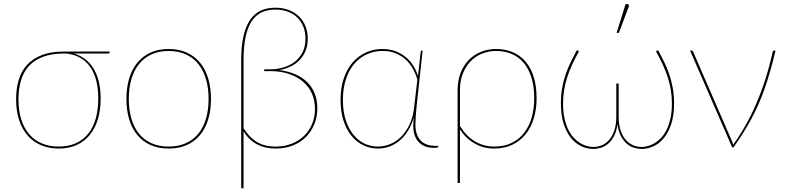

<svg xmlns="http://www.w3.org/2000/svg" viewBox="-20 -746 3981 972"><path d="M303.5 -475Q240.5 -475 196.5 -458Q152.5 -441 125.2 -410.5Q98 -380 85.8 -337.2Q73.5 -294.5 73.5 -243.5Q73.5 -186 87.5 -141.5Q101.5 -97 127.8 -66.5Q154 -36 191.8 -20Q229.5 -4 277 -4Q326.5 -4 364.2 -21Q402 -38 427 -69.5Q452 -101 464.8 -146Q477.5 -191 477.5 -247Q477.5 -349.5 436 -408Q394.5 -466.5 315.5 -475ZM535.5 -485V-483Q535.5 -480 533.5 -477.5Q531.5 -475 526 -475H354.5Q388 -465 413.2 -445Q438.5 -425 455.5 -395.8Q472.5 -366.5 481 -329Q489.5 -291.5 489.5 -247Q489.5 -190.5 475.8 -143.8Q462 -97 435.2 -63.8Q408.5 -30.5 369 -12.2Q329.5 6 277.5 6Q228.5 6 188.8 -10.5Q149 -27 120.8 -59Q92.5 -91 77 -137.5Q61.5 -184 61.5 -244Q61.5 -298 75 -342.5Q88.5 -387 117.8 -418.5Q147 -450 192.8 -467.5Q238.5 -485 303 -485Z M834 -498Q885.5 -498 925.5 -479.8Q965.5 -461.5 992.8 -428.5Q1020 -395.5 1034 -348.8Q1048 -302 1048 -245Q1048 -188 1034 -141.8Q1020 -95.5 992.8 -62.5Q965.5 -29.5 925.5 -11.8Q885.5 6 834 6Q782 6 742.2 -11.8Q702.5 -29.5 675.2 -62.5Q648 -95.5 634 -141.8Q620 -188 620 -245Q620 -302 634 -348.8Q648 -395.5 675.2 -428.5Q702.5 -461.5 742.2 -479.8Q782 -498 834 -498ZM834 -4Q884 -4 922 -21.5Q960 -39 985.2 -70.5Q1010.5 -102 1023.2 -146.5Q1036 -191 1036 -245Q1036 -299 1023.2 -343.8Q1010.5 -388.5 985.2 -420.5Q960 -452.5 922 -470.2Q884 -488 834 -488Q783.5 -488 745.8 -470.2Q708 -452.5 682.8 -420.5Q657.5 -388.5 644.8 -343.8Q632 -299 632 -245Q632 -191 644.8 -146.5Q657.5 -102 682.8 -70.5Q708 -39 745.8 -21.5Q783.5 -4 834 -4Z M1213 -96.5Q1227 -75 1243 -57.8Q1259 -40.5 1278.5 -28.5Q1298 -16.5 1321.8 -10.2Q1345.5 -4 1375 -4Q1420.5 -4 1457.5 -18.8Q1494.5 -33.5 1520.5 -59.2Q1546.5 -85 1560.5 -119.8Q1574.5 -154.5 1574.5 -195Q1574.5 -237.5 1558.8 -272.8Q1543 -308 1513.5 -333Q1484 -358 1442 -372Q1400 -386 1347.5 -386H1317.5V-395H1347Q1380.5 -395 1412.8 -404Q1445 -413 1470.2 -431.8Q1495.5 -450.5 1511 -480Q1526.5 -509.5 1526.5 -550Q1526.5 -582 1516.2 -609Q1506 -636 1486.5 -655.8Q1467 -675.5 1438.5 -686.5Q1410 -697.5 1373.5 -697.5Q1334 -697.5 1304 -683.2Q1274 -669 1253.8 -638Q1233.5 -607 1223.2 -558.5Q1213 -510 1213 -441.5ZM1201 -441.5Q1201 -511 1212.2 -561.2Q1223.5 -611.5 1245.2 -644Q1267 -676.5 1299.2 -691.8Q1331.5 -707 1373.5 -707Q1411.5 -707 1442 -695.2Q1472.5 -683.5 1494 -662.5Q1515.5 -641.5 1526.8 -612.8Q1538 -584 1538 -550Q1538 -515 1526.5 -487.8Q1515 -460.5 1495.5 -440.8Q1476 -421 1450 -408.8Q1424 -396.5 1395 -391Q1439 -385.5 1474.5 -370.2Q1510 -355 1535 -330.2Q1560 -305.5 1573.2 -272.2Q1586.5 -239 1586.5 -198.5Q1586.5 -155 1571.5 -117.8Q1556.5 -80.5 1529.2 -53Q1502 -25.5 1463 -9.8Q1424 6 1376 6Q1321.5 6 1280.8 -15.5Q1240 -37 1213 -81.5V207H1201Z M2093 -342.5Q2085.5 -370 2071.2 -396.2Q2057 -422.5 2035.5 -442.8Q2014 -463 1984.5 -475.5Q1955 -488 1917 -488Q1874.5 -488 1837.8 -471.5Q1801 -455 1774 -423.5Q1747 -392 1731.5 -345.8Q1716 -299.5 1716 -240Q1716 -182.5 1730.2 -138.5Q1744.5 -94.5 1768.8 -64.5Q1793 -34.5 1825 -19.2Q1857 -4 1892.5 -4Q1925.5 -4 1956.8 -17.2Q1988 -30.5 2013.2 -56.5Q2038.5 -82.5 2055.5 -120.5Q2072.5 -158.5 2077 -207.5ZM2198.5 -7.5V-2.5Q2198.5 2.5 2176.5 2.5Q2155.5 2.5 2136.8 -3.5Q2118 -9.5 2103.5 -23Q2089 -36.5 2080.5 -58Q2072 -79.5 2072 -110Q2072 -120 2073 -130Q2074 -140 2075 -151.5Q2064 -114.5 2046.2 -85.2Q2028.5 -56 2005 -35.8Q1981.5 -15.5 1953.2 -4.8Q1925 6 1893.5 6Q1854.5 6 1820 -10.2Q1785.5 -26.5 1759.8 -58Q1734 -89.5 1719 -135.2Q1704 -181 1704 -240Q1704 -302.5 1720.8 -350.5Q1737.5 -398.5 1766.5 -431.2Q1795.5 -464 1834 -481Q1872.5 -498 1916 -498Q1954 -498 1984.2 -486Q2014.5 -474 2037 -454.5Q2059.5 -435 2074.2 -410.2Q2089 -385.5 2096 -360.5L2109.5 -482Q2110.5 -486.5 2111.5 -488.2Q2112.5 -490 2116.5 -490H2119.5L2089 -207.5Q2086.5 -182 2084.8 -158Q2083 -134 2083 -119Q2083 -88 2090.5 -66.8Q2098 -45.5 2111.5 -32.5Q2125 -19.5 2143.5 -13.5Q2162 -7.5 2184.5 -7.5Z M2308.5 -108Q2341.5 -55.5 2385.2 -29.8Q2429 -4 2481.5 -4Q2533 -4 2571 -22.8Q2609 -41.5 2634.2 -74.5Q2659.5 -107.5 2672 -152Q2684.5 -196.5 2684.5 -248Q2684.5 -308.5 2670.2 -353.8Q2656 -399 2630.5 -428.8Q2605 -458.5 2569.5 -473.2Q2534 -488 2492 -488Q2453 -488 2419.5 -474.2Q2386 -460.5 2361.2 -434.5Q2336.5 -408.5 2322.5 -371.8Q2308.5 -335 2308.5 -289ZM2296.5 -289Q2296.5 -337.5 2311.5 -376.2Q2326.5 -415 2352.8 -442Q2379 -469 2414.8 -483.5Q2450.5 -498 2492 -498Q2536 -498 2573.5 -482.8Q2611 -467.5 2638.5 -436.8Q2666 -406 2681.2 -358.8Q2696.5 -311.5 2696.5 -248Q2696.5 -194.5 2682.8 -148.2Q2669 -102 2642 -67.8Q2615 -33.5 2574.8 -13.8Q2534.5 6 2481.5 6Q2427.5 6 2382.2 -20Q2337 -46 2308.5 -91.5V180H2296.5Z M3313 -490Q3329 -460 3343.5 -430Q3358 -400 3368.8 -367.8Q3379.5 -335.5 3386 -299.8Q3392.5 -264 3392.5 -223Q3392.5 -161 3377.8 -117.2Q3363 -73.5 3339.8 -45.8Q3316.5 -18 3287 -5Q3257.5 8 3228.5 8Q3210 8 3190.2 2Q3170.5 -4 3153.5 -18.2Q3136.5 -32.5 3123.8 -56.5Q3111 -80.5 3106 -116Q3101 -80.5 3088.2 -56.5Q3075.5 -32.5 3058.5 -18.2Q3041.5 -4 3021.8 2Q3002 8 2983.5 8Q2954 8 2924.8 -5Q2895.5 -18 2872.2 -45.8Q2849 -73.5 2834.2 -117.2Q2819.5 -161 2819.5 -223Q2819.5 -264 2825.8 -299.8Q2832 -335.5 2843 -367.8Q2854 -400 2868.5 -430Q2883 -460 2899 -490H2905Q2907.5 -490 2909.2 -488Q2911 -486 2909.5 -483Q2870.5 -414.5 2850.5 -351.5Q2830.5 -288.5 2830.5 -223Q2830.5 -180 2837.8 -147Q2845 -114 2857.2 -89.2Q2869.5 -64.5 2885.2 -48Q2901 -31.5 2918 -21.2Q2935 -11 2951.8 -6.5Q2968.5 -2 2983 -2Q3010 -2 3031.5 -12.8Q3053 -23.5 3068.2 -43.2Q3083.5 -63 3091.8 -91.5Q3100 -120 3100 -155.5V-323H3112V-155.5Q3112 -120 3120.2 -91.5Q3128.5 -63 3143.8 -43.2Q3159 -23.5 3180.5 -12.8Q3202 -2 3229 -2Q3243 -2 3260 -6.5Q3277 -11 3294 -21.2Q3311 -31.5 3326.8 -48Q3342.5 -64.5 3354.8 -89.2Q3367 -114 3374.2 -147Q3381.5 -180 3381.5 -223Q3381.5 -288.5 3361.5 -351.5Q3341.5 -414.5 3302.5 -483Q3301 -486 3302.8 -488Q3304.5 -490 3307 -490ZM3101.5 -579.5 3147 -725.5H3156Q3160.5 -725.5 3163 -721.5Q3165.5 -717.5 3163 -712L3113 -579.5Z M3906 -490Q3893 -434 3879.2 -386.2Q3865.5 -338.5 3850.8 -296.5Q3836 -254.5 3819.2 -216.8Q3802.5 -179 3783.2 -143.2Q3764 -107.5 3741.8 -72.2Q3719.5 -37 3693.5 0H3686.5L3473.5 -490H3480.5Q3484.5 -490 3486.5 -487.8Q3488.5 -485.5 3489.5 -483L3684.5 -34Q3687 -28.5 3688.8 -23.5Q3690.5 -18.5 3691.5 -13Q3726 -61 3755.2 -113Q3784.5 -165 3809.2 -222.8Q3834 -280.5 3854.5 -344.5Q3875 -408.5 3891 -480.5Q3892 -486 3894.5 -488Q3897 -490 3900 -490Z"/></svg>

Font: Lato 2
Style: Regular
Weight: 100
Designer: Lukasz Dziedzic with Adam Twardoch and Botio Nikoltchev
Foundry: tyPoland Lukasz Dziedzic
Version: Version 2.015; 2015-08-06; http://www.latofonts.com/